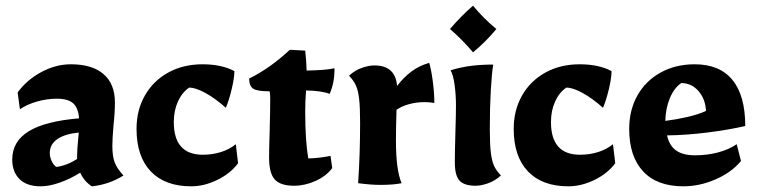

<svg xmlns="http://www.w3.org/2000/svg" viewBox="-20 -644 2672 675"><path d="M23 -83Q23 -147 81 -182.5Q139 -218 258 -228Q255 -265 237 -281Q219 -297 180 -297Q145 -297 110 -287Q75 -277 50 -260L42 -319Q74 -363 125 -390.5Q176 -418 229 -418Q304 -418 344 -383.5Q384 -349 384 -284Q384 -248 379 -203Q375 -155 375 -132Q375 -95 383 -73.5Q391 -52 414 -27Q363 5 303 11Q276 -6 262 -37Q227 -15 190 -2Q153 11 123 11Q74 11 48.5 -14.5Q23 -40 23 -83ZM251 -85V-95Q251 -107 252 -121.5Q253 -136 254 -145L257 -178Q207 -173 181 -154.5Q155 -136 155 -106Q155 -92 161.5 -78Q168 -64 178 -57Q215 -62 251 -85Z M460 -191Q460 -257 489.5 -308.5Q519 -360 571.5 -389Q624 -418 692 -418Q759 -418 804 -394Q804 -371 795 -332.5Q786 -294 774 -265Q737 -298 702.5 -317Q668 -336 645 -336Q620 -319 605.5 -287Q591 -255 591 -215Q591 -100 693 -100Q727 -100 757 -109.5Q787 -119 809 -137L817 -70Q790 -34 744 -11.5Q698 11 652 11Q560 11 510 -41.5Q460 -94 460 -191Z M926 -90Q926 -120 928 -182Q930 -252 930 -297Q930 -311 928 -323Q885 -323 870.5 -332Q856 -341 856 -368Q928 -403 999 -469L1053 -466Q1057 -432 1058 -396Q1125 -397 1156 -404Q1156 -377 1152 -356Q1148 -335 1139 -314Q1110 -325 1056 -326Q1053 -290 1053 -252Q1053 -148 1064 -87Q1103 -88 1142 -96L1148 -53Q1127 -25 1089.5 -8Q1052 9 1014 9Q966 9 946 -13Q926 -35 926 -90Z M1239 0Q1246 -100 1246 -213Q1246 -268 1242.5 -297Q1239 -326 1231.5 -343Q1224 -360 1207 -378Q1228 -397 1252.5 -405.5Q1277 -414 1296 -414Q1370 -414 1376 -342Q1400 -373 1427 -393Q1454 -413 1489 -423Q1496 -400 1501.5 -358.5Q1507 -317 1507 -282Q1489 -285 1473 -285Q1443 -285 1417 -277.5Q1391 -270 1374 -258Q1372 -194 1372 -150Q1372 -45 1392 0Q1364 6 1317 6Q1284 6 1239 0Z M1579 -73Q1579 -110 1581 -178Q1583 -242 1583 -272Q1583 -312 1578 -347Q1573 -382 1564 -397Q1601 -408 1636 -412.5Q1671 -417 1714 -417Q1709 -388 1705.5 -327.5Q1702 -267 1702 -192Q1702 -137 1705.5 -108Q1709 -79 1716.5 -62Q1724 -45 1741 -27Q1720 -8 1695.5 0.5Q1671 9 1652 9Q1612 9 1595.5 -9Q1579 -27 1579 -73ZM1562 -542Q1602 -589 1643 -624Q1680 -579 1725 -542Q1688 -497 1643 -460Q1607 -503 1562 -542Z M1786 -191Q1786 -257 1815.5 -308.5Q1845 -360 1897.5 -389Q1950 -418 2018 -418Q2085 -418 2130 -394Q2130 -371 2121 -332.5Q2112 -294 2100 -265Q2063 -298 2028.5 -317Q1994 -336 1971 -336Q1946 -319 1931.5 -287Q1917 -255 1917 -215Q1917 -100 2019 -100Q2053 -100 2083 -109.5Q2113 -119 2135 -137L2143 -70Q2116 -34 2070 -11.5Q2024 11 1978 11Q1886 11 1836 -41.5Q1786 -94 1786 -191Z M2192 -191Q2192 -257 2221 -308.5Q2250 -360 2302.5 -389Q2355 -418 2422 -418Q2510 -418 2555 -363Q2600 -308 2600 -201Q2544 -188 2470 -178.5Q2396 -169 2325 -168Q2333 -132 2357 -115Q2381 -98 2423 -98Q2466 -98 2504 -108Q2542 -118 2570 -137L2585 -78Q2552 -38 2496 -13.5Q2440 11 2382 11Q2290 11 2241 -41.5Q2192 -94 2192 -191ZM2462 -254Q2460 -296 2435.5 -324Q2411 -352 2375 -352Q2350 -335 2335 -299Q2320 -263 2319 -219Q2359 -224 2397.5 -233Q2436 -242 2462 -254Z"/></svg>

Font: Mirza
Style: Bold
Weight: 700
Designer: Arabic design by Kourosh Beigpour, Latin design by Eduardo Tunni, engineering by Lasse Fister
Version: Version 1.0010g